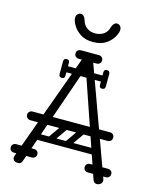

<svg xmlns="http://www.w3.org/2000/svg" viewBox="-130 -986 874 1074"><g transform="rotate(15 307.0 -448.5)"><path d="M536 0Q529 0 522.5 -3.5Q516 -7 512 -17L324 -564Q320 -578 317 -583Q314 -588 308 -588Q300 -588 292 -564L102 -17Q96 0 79 0Q63 0 55.5 -7Q48 -14 48 -24Q48 -28 50 -34L276 -656Q278 -662 281 -662Q284 -662 295.5 -662Q307 -662 319 -662Q331 -662 333 -662Q336 -662 338 -657L563 -38Q565 -32 565 -27Q565 -14 555 -7Q545 0 536 0ZM83 -249Q73 -249 65.5 -256.5Q58 -264 58 -274Q58 -285 65.5 -292Q73 -299 83 -299H532Q543 -299 550 -292Q557 -285 557 -274Q557 -264 550 -256.5Q543 -249 532 -249ZM17 -75Q17 -86 24 -92Q31 -99 43 -99H92Q104 -99 111 -93Q118 -86 118 -75Q118 -63 111 -56Q104 -50 92 -50H43Q31 -50 24 -57Q17 -63 17 -75ZM171 -75Q171 -63 164 -57Q157 -50 145 -50H96Q85 -50 77 -56Q70 -63 70 -75Q70 -86 77 -93Q85 -99 96 -99H145Q157 -99 164 -92Q171 -86 171 -75ZM445 -75Q445 -86 452 -92Q459 -99 471 -99H520Q532 -99 539 -93Q546 -86 546 -75Q546 -63 539 -56Q532 -50 520 -50H471Q459 -50 452 -57Q445 -63 445 -75ZM599 -75Q599 -63 592 -57Q585 -50 573 -50H524Q513 -50 505 -56Q498 -63 498 -75Q498 -86 505 -93Q513 -99 524 -99H573Q585 -99 592 -92Q599 -86 599 -75ZM231 -675Q231 -687 238 -693Q245 -700 257 -700H306Q318 -700 325 -694Q332 -687 332 -675Q332 -664 325 -657Q318 -651 306 -651H257Q245 -651 238 -658Q231 -664 231 -675ZM385 -675Q385 -664 378 -658Q371 -651 359 -651H310Q299 -651 291 -657Q284 -664 284 -675Q284 -687 291 -694Q299 -700 310 -700H359Q371 -700 378 -693Q385 -687 385 -675ZM428 -577Q428 -560 411 -560H207Q190 -560 190 -577Q190 -595 206 -595H410Q428 -595 428 -577ZM425 -523Q409 -523 409 -540V-574Q409 -583 413 -587Q417 -591 426 -591Q436 -591 440 -587Q443 -584 443 -575V-541Q443 -523 425 -523ZM425 -631Q443 -631 443 -613V-579Q443 -570 440 -567Q436 -563 426 -563Q417 -563 413 -567Q409 -571 409 -580V-614Q409 -631 425 -631ZM209 -540Q209 -523 193 -523Q175 -523 175 -541V-575Q175 -584 178 -587Q182 -591 192 -591Q201 -591 205 -587Q209 -583 209 -574ZM175 -614Q175 -632 193 -632Q209 -632 209 -615V-581Q209 -572 205 -568Q201 -564 192 -564Q182 -564 178 -568Q175 -571 175 -580ZM306 -159Q293 -169 302 -182L368 -276Q377 -290 393 -279Q406 -269 397 -256L331 -162Q327 -157 320.5 -155.5Q314 -154 306 -159ZM208 -159Q195 -169 204 -182L270 -276Q279 -290 295 -279Q308 -269 299 -256L233 -162Q229 -157 222.5 -155.5Q216 -154 208 -159ZM504 -266Q504 -249 487 -249H155Q138 -249 138 -266Q138 -284 154 -284H486Q504 -284 504 -266ZM504 -170Q504 -153 487 -153H155Q138 -153 138 -170Q138 -188 154 -188H486Q504 -188 504 -170ZM308 -762Q263 -762 234 -781.5Q205 -801 191 -826Q177 -851 177 -867Q177 -880 184.5 -888.5Q192 -897 203 -897Q214 -897 221 -889Q228 -881 232 -868Q240 -840 260 -826Q280 -812 308 -812Q336 -812 356.5 -826Q377 -840 384 -868Q388 -881 395.5 -889Q403 -897 413 -897Q424 -897 431.5 -888.5Q439 -880 439 -867Q439 -851 425 -826Q411 -801 382.5 -781.5Q354 -762 308 -762Z"/></g></svg>

Font: Agu Display
Style: Regular
Weight: 400
Designer: Oluwaseun Badejo
Version: Version 1.103